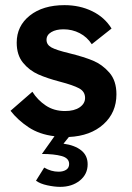

<svg xmlns="http://www.w3.org/2000/svg" viewBox="-20 -523 512 747"><path d="M120 180 152 129Q179 145 208 145Q226 145 237.5 137.5Q249 130 249 115Q249 92 219.5 84Q190 76 143 76L192 7Q133 0 91 -28Q49 -56 21 -92L106 -166Q126 -134 158 -112.5Q190 -91 233 -91Q269 -91 290 -105.5Q311 -120 311 -142Q311 -167 287.5 -179.5Q264 -192 214 -205Q164 -218 129 -233.5Q94 -249 69.5 -279Q45 -309 45 -357Q45 -422 96 -462.5Q147 -503 231 -503Q290 -503 338.5 -479.5Q387 -456 414 -412L337 -351Q319 -379 290 -394Q261 -409 227 -409Q198 -409 179.5 -398Q161 -387 161 -368Q161 -349 180 -338.5Q199 -328 249 -316Q306 -302 342 -287Q378 -272 405.5 -240.5Q433 -209 433 -156Q433 -85 382.5 -39.5Q332 6 248 10L227 36Q271 42 296 62Q321 82 321 116Q321 155 290.5 179.5Q260 204 214 204Q192 204 164 198Q136 192 120 180Z"/></svg>

Font: Hanken Grotesk
Style: Bold
Weight: 700
Designer: Alfredo Marco Pradil
Foundry: Hanken Design Co.
Version: Version 3.014